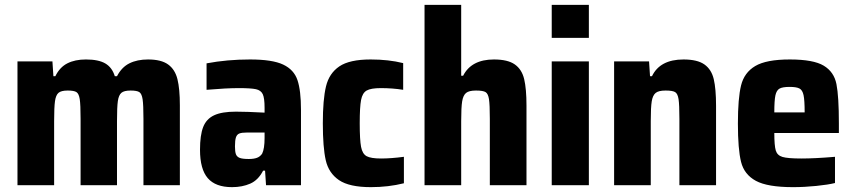

<svg xmlns="http://www.w3.org/2000/svg" viewBox="-20 -763 3516 791"><path d="M52 -510H196L200 -449H208Q226 -486 257.5 -502Q289 -518 334 -518Q386 -518 414 -501.5Q442 -485 453 -449H462Q481 -486 513 -502Q545 -518 590 -518Q644 -518 672.5 -497.5Q701 -477 711 -437Q721 -397 721 -329V0H571V-273Q571 -331 567.5 -354Q564 -377 554 -383.5Q544 -390 518 -390Q491 -390 480 -380.5Q469 -371 465.5 -346.5Q462 -322 462 -264V0H312V-273Q312 -332 308.5 -354.5Q305 -377 295 -383.5Q285 -390 259 -390Q232 -390 221 -380.5Q210 -371 206.5 -346Q203 -321 203 -264V0H52Z M804 -146Q804 -206 817 -239.5Q830 -273 862 -288Q894 -303 952 -303Q994 -303 1070 -299V-319Q1070 -359 1062.5 -375Q1055 -391 1034.5 -395.5Q1014 -400 963 -400Q913 -400 831 -393V-502Q916 -518 1010 -518Q1102 -518 1146.5 -497Q1191 -476 1205.5 -433Q1220 -390 1220 -310V0H1076L1072 -60H1064Q1044 -21 1011 -6.5Q978 8 936 8Q868 8 836 -29Q804 -66 804 -146ZM1060 -130Q1070 -150 1070 -195V-217H998Q976 -217 966 -213Q956 -209 952 -197Q948 -185 948 -160Q948 -138 952 -127.5Q956 -117 967.5 -112.5Q979 -108 1005 -108Q1026 -108 1039 -113Q1052 -118 1060 -130Z M1310 -255Q1310 -353 1323 -407Q1336 -461 1378 -489.5Q1420 -518 1507 -518Q1581 -518 1641 -503V-393Q1597 -400 1549 -400Q1508 -400 1490.5 -390Q1473 -380 1467.5 -351Q1462 -322 1462 -255Q1462 -187 1467.5 -158Q1473 -129 1490.5 -119.5Q1508 -110 1550 -110Q1591 -110 1644 -117V-8Q1580 8 1508 8Q1419 8 1376.5 -21Q1334 -50 1322 -103Q1310 -156 1310 -255Z M1729 -743H1880V-451H1888Q1922 -518 2015 -518Q2072 -518 2101 -497.5Q2130 -477 2139.5 -437Q2149 -397 2149 -328V0H1998V-273Q1998 -332 1994.5 -354.5Q1991 -377 1980.5 -383.5Q1970 -390 1941 -390Q1912 -390 1900 -380Q1888 -370 1884 -345.5Q1880 -321 1880 -264V0H1729Z M2253 -607V-743H2406V-607ZM2253 0V-510H2406V0Z M2510 -510H2654L2658 -449H2666Q2699 -518 2796 -518Q2853 -518 2882 -497.5Q2911 -477 2920.5 -437Q2930 -397 2930 -327V0H2779V-273Q2779 -332 2775.5 -354.5Q2772 -377 2761.5 -383.5Q2751 -390 2722 -390Q2693 -390 2681 -380Q2669 -370 2665 -345.5Q2661 -321 2661 -264V0H2510Z M3436 -215H3170Q3170 -163 3176 -143Q3182 -123 3203.5 -116.5Q3225 -110 3282 -110Q3338 -110 3420 -117V-9Q3392 -2 3343 3Q3294 8 3247 8Q3142 8 3094 -18Q3046 -44 3033 -96Q3020 -148 3020 -254Q3020 -358 3033 -411Q3046 -464 3091.5 -491Q3137 -518 3234 -518Q3331 -518 3373.5 -492.5Q3416 -467 3426 -416.5Q3436 -366 3436 -254ZM3170 -300H3295Q3295 -350 3290.5 -371Q3286 -392 3273.5 -398.5Q3261 -405 3233 -405Q3204 -405 3191.5 -398Q3179 -391 3174.5 -370Q3170 -349 3170 -300Z"/></svg>

Font: Saira Semi Condensed
Style: Bold
Weight: 700
Width: 4
Designer: Hector Gatti with collaboration of the Omnibus-Type team
Foundry: Omnibus-Type
Version: Version 1.001; ttfautohint (v1.8)